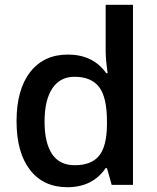

<svg xmlns="http://www.w3.org/2000/svg" viewBox="-20 -780 663 810"><path d="M264.2 9.8Q163.1 9.8 106.4 -63.5Q49.8 -136.7 49.8 -269Q49.8 -401.9 107.2 -475.8Q164.6 -549.8 266.1 -549.8Q372.6 -549.8 428.2 -471.2H434.1Q425.8 -529.3 425.8 -563V-759.8H541V0H451.2L431.2 -70.8H425.8Q370.6 9.8 264.2 9.8ZM294.9 -83Q365.7 -83 397.9 -122.8Q430.2 -162.6 431.2 -252V-268.1Q431.2 -370.1 397.9 -413.1Q364.7 -456.1 293.9 -456.1Q233.4 -456.1 200.7 -407Q168 -357.9 168 -267.1Q168 -177.2 199.7 -130.1Q231.4 -83 294.9 -83Z"/></svg>

Font: CAA NEO Sans SemiBold
Style: Regular
Weight: 600
Version: Version 1.10